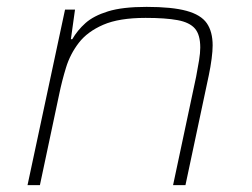

<svg xmlns="http://www.w3.org/2000/svg" viewBox="-20 -538 732 558"><path d="M60 0 169 -510H198L186 -424H190Q205 -450 228.5 -471Q252 -492 294 -505Q336 -518 406 -518Q480 -518 522 -506.5Q564 -495 581 -470.5Q598 -446 598 -406Q598 -390 595 -367Q592 -344 587 -320L519 0H483L550 -315Q555 -341 558.5 -362.5Q562 -384 562 -400Q562 -437 546.5 -455Q531 -473 496 -479.5Q461 -486 403 -486Q326 -486 280 -466Q234 -446 209 -413.5Q184 -381 172 -342Q160 -303 152 -264L96 0Z"/></svg>

Font: Saira Expanded Thin
Style: Italic
Weight: 250
Width: 7
Italic angle: -12°
Designer: Hector Gatti with collaboration of the Omnibus-Type team
Foundry: Omnibus-Type
Version: Version 1.101